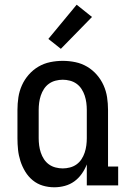

<svg xmlns="http://www.w3.org/2000/svg" viewBox="-20 -786 540 814"><path d="M210 8Q185 8 161.5 1Q138 -6 119 -21.5Q100 -37 87 -58.5Q74 -80 66.5 -103.5Q59 -127 56.5 -151Q54 -175 54 -200V-320Q54 -347 58 -373.5Q62 -400 73 -424.5Q84 -449 102 -469.5Q120 -490 143 -503.5Q166 -517 192.5 -522.5Q219 -528 246 -528Q273 -528 299.5 -522.5Q326 -517 349 -503.5Q372 -490 390 -469.5Q408 -449 419 -424.5Q430 -400 434 -373.5Q438 -347 438 -320V-80H481V0H348V-89Q340 -68 326.5 -49Q313 -30 295 -17Q277 -4 255 2Q233 8 210 8ZM246 -72Q261 -72 276.5 -76Q292 -80 304.5 -89Q317 -98 325.5 -111Q334 -124 339 -139Q344 -154 346 -169.5Q348 -185 348 -200V-320Q348 -335 346 -350.5Q344 -366 339 -381Q334 -396 325.5 -409Q317 -422 304.5 -431Q292 -440 276.5 -444Q261 -448 246 -448Q231 -448 215.5 -444Q200 -440 187.5 -431Q175 -422 166.5 -409Q158 -396 153 -381Q148 -366 146 -350.5Q144 -335 144 -320V-200Q144 -185 146 -169.5Q148 -154 153 -139Q158 -124 166.5 -111Q175 -98 187.5 -89Q200 -80 215.5 -76Q231 -72 246 -72ZM238 -579 185 -621 305 -766 370 -714Z"/></svg>

Font: Iosevka Bendy Medium
Style: Regular
Weight: 500
Monospace: yes
Designer: Belleve Invis
Foundry: Belleve Invis
Version: Version 30.1.2